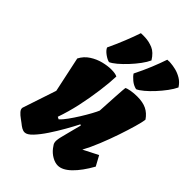

<svg xmlns="http://www.w3.org/2000/svg" viewBox="-244 -952 1072 1072"><g transform="rotate(45 292.0 -416.0)"><path d="M153.8 9.8Q141.6 9.8 129.4 2.7Q117.2 -4.4 104.5 -15.1Q98.6 -20 84 -30.3Q69.3 -40.5 57.6 -53.5Q45.9 -66.4 47.9 -79.1L114.7 -279.8L69.8 -490.2Q87.4 -523.9 118.4 -543.9Q149.4 -564 184.3 -572.8Q219.2 -581.5 247.6 -581.5Q280.3 -581.5 295.4 -573.2Q293.9 -522.9 284.7 -455.1Q274.9 -381.3 260 -313.7Q245.1 -246.1 223.1 -183.1L236.8 -176.3Q252 -189.9 271.5 -216.8Q291 -243.7 310.3 -274.7Q329.6 -305.7 344.2 -332.5Q358.9 -359.4 364.3 -373Q368.7 -450.2 370.8 -488.5Q373 -526.9 374.3 -541.7Q375.5 -556.6 376.5 -563.5Q384.8 -568.8 407.7 -573Q430.7 -577.1 458 -577.1Q501.5 -577.1 530.5 -563Q559.6 -548.8 580.6 -518.1L580.1 -512.7Q578.1 -495.6 565.9 -452.9Q553.7 -410.2 535.2 -355.5Q516.6 -300.8 494.4 -246.1Q472.2 -191.4 449.7 -150.4L537.6 -195.3L569.8 -136.2Q531.7 -67.9 491.7 -29.1Q451.7 9.8 415.5 9.8Q393.6 9.8 369.9 -3.7Q346.2 -17.1 329.1 -39.1Q323.7 -46.9 317.4 -55.9Q311 -64.9 311 -82Q311 -88.9 312.7 -96.9Q314.5 -105 314.9 -108.4Q314.9 -109.4 318.6 -123.5Q322.3 -137.7 327.6 -158.7Q333 -179.7 338.6 -201.4Q344.2 -223.1 348.6 -239.3L342.3 -242.7Q326.2 -210.9 302 -168.2Q277.8 -125.5 250.7 -84.7Q223.6 -43.9 198.2 -17.1Q172.9 9.8 153.8 9.8ZM209.5 -601.1Q193.4 -604.5 172.1 -619.9Q150.9 -635.3 144 -651.4Q167.5 -700.7 188.2 -752.4Q209 -804.2 221.2 -841.3Q235.4 -841.3 239 -841.8Q242.7 -842.3 256.3 -841.3Q286.6 -839.8 316.4 -827.4Q346.2 -814.9 370.6 -775.4Q360.8 -753.4 340.8 -726.3Q320.8 -699.2 296.4 -673.1Q272 -647 248.8 -627.4Q225.6 -607.9 209.5 -601.1ZM423.3 -601.1Q399.4 -606.4 379.6 -623Q359.9 -639.6 351.6 -653.3Q377.9 -705.6 397.2 -752.9Q416.5 -800.3 430.2 -840.8Q440.9 -840.8 442.4 -841.1Q443.8 -841.3 445.3 -841.6Q446.8 -841.8 456.5 -840.8Q474.1 -839.8 497.6 -834.2Q521 -828.6 544.2 -814.9Q567.4 -801.3 584 -775.4Q573.2 -752.4 553 -725.1Q532.7 -697.8 508.8 -671.9Q484.9 -646 462.2 -627Q439.5 -607.9 423.3 -601.1Z"/></g></svg>

Font: Fruktur
Style: Italic
Weight: 400
Italic angle: -8°
Designer: Viktoriya Grabowska, Eben Sorkin
Foundry: Viktoriya Grabowska
Version: Version 1.008; ttfautohint (v1.8.4.7-5d5b)